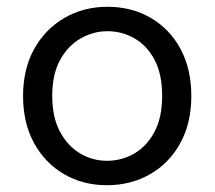

<svg xmlns="http://www.w3.org/2000/svg" viewBox="-20 -534 633 566"><path d="M295 12Q225 12 169 -20.5Q113 -53 80.5 -112Q48 -171 48 -251Q48 -331 81 -390Q114 -449 170.5 -481.5Q227 -514 297 -514Q368 -514 424 -481.5Q480 -449 512 -390Q544 -331 544 -251Q544 -171 511.5 -112Q479 -53 422.5 -20.5Q366 12 295 12ZM295 -60Q339 -60 376 -81.5Q413 -103 435.5 -145.5Q458 -188 458 -251Q458 -315 436 -357Q414 -399 377 -420.5Q340 -442 297 -442Q255 -442 217.5 -420.5Q180 -399 157 -357Q134 -315 134 -251Q134 -188 157 -145.5Q180 -103 216.5 -81.5Q253 -60 295 -60Z"/></svg>

Font: DM Sans 16pt
Style: Regular
Weight: 400
Version: Version 4.004;gftools[0.9.30]